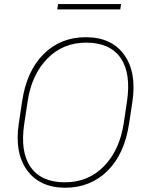

<svg xmlns="http://www.w3.org/2000/svg" viewBox="-20 -902 706 933"><path d="M114.3 -409.7 98.1 -302.2Q77.1 -165 128.4 -90.8Q179.7 -16.6 293.9 -16.1Q408.2 -15.6 484.9 -93.8Q561 -171.9 581.1 -302.2L597.2 -409.7Q617.2 -545.9 566.4 -620.1Q514.6 -694.3 400.4 -694.8Q286.1 -695.3 210 -617.2Q133.8 -539.1 114.3 -409.7ZM295.9 10.3Q172.9 9.8 111.3 -75.2Q49.8 -160.2 71.3 -302.2L87.4 -408.7Q109.4 -557.6 192.4 -639.6Q275.4 -721.7 398.4 -721.2Q522.5 -720.7 583.5 -635.7Q644.5 -550.8 623.5 -408.7L607.4 -302.2Q585 -152.8 502 -71.3Q418.9 10.3 295.9 10.3ZM564.5 -856.4H258.3L262.2 -882.3H568.4Z"/></svg>

Font: Roboto-ThinItalic
Style: Italic
Weight: 250
Italic angle: -12°
Designer: Google
Version: Version 1.100141; 2013; ttfautohint (v0.94.14-c901) -l 8 -r 